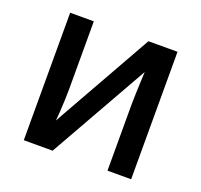

<svg xmlns="http://www.w3.org/2000/svg" viewBox="-100 -651 799 763"><g transform="rotate(20 300.0 -269.5)"><path d="M73 0V-539H173V-250Q173 -233 172 -207.5Q171 -182 169.5 -157Q168 -132 166 -117L404 -539H527V0H427V-280Q427 -300 428 -326Q429 -352 430 -377Q431 -402 432 -419L195 0Z"/></g></svg>

Font: Noto Sans Mono Medium
Style: Regular
Weight: 500
Designer: Monotype Design Team
Foundry: Monotype Imaging Inc.
Version: Version 2.014